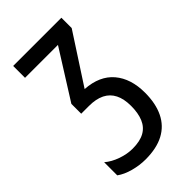

<svg xmlns="http://www.w3.org/2000/svg" viewBox="-222 -787 870 870"><g transform="rotate(-45 213.5 -352.0)"><path d="M353 -714V-648L199 -411Q289 -405 335 -350.5Q381 -296 381 -206Q381 -137 357.5 -88.5Q334 -40 287 -15Q240 10 169 10Q131 10 92 -0.5Q53 -11 27 -30V-114Q53 -92 90 -79Q127 -66 162 -66Q209 -66 238 -82Q267 -98 280.5 -130Q294 -162 294 -208Q294 -253 279 -283Q264 -313 234 -328Q204 -343 159 -343H109V-406L255 -638H44V-714Z"/></g></svg>

Font: Noto Sans ExtraCondensed
Style: Regular
Weight: 400
Width: 2
Designer: Monotype Design Team
Foundry: Monotype Imaging Inc.
Version: Version 2.013